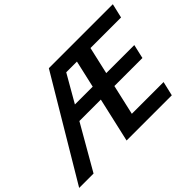

<svg xmlns="http://www.w3.org/2000/svg" viewBox="-161 -1012 1303 1303"><g transform="rotate(-45 490.5 -360.0)"><path d="M-31 0 398 -720H521L107 0ZM424 0 588 -720H718L554 0ZM486 0 509 -103H882L858 0ZM248 -320 271 -421H919L896 -320ZM419 -617 442 -720H1012L988 -617Z"/></g></svg>

Font: Instrument Sans SemiBold
Style: Italic
Weight: 600
Italic angle: -13°
Designer: Rodrigo Fuenzalida
Foundry: fragTYPE
Version: Version 1.000;gftools[0.9.28]